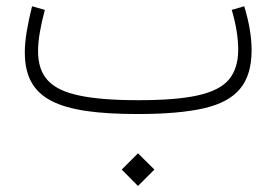

<svg xmlns="http://www.w3.org/2000/svg" viewBox="-20 -370 896 623"><path d="M427.7 233.4 481 180.2 427.7 127.4 375 180.2ZM731.9 -337.9C746.1 -290.5 752.9 -247.1 752.9 -208.5C752.9 -168 742.7 -135.7 722.7 -111.8C682.1 -64 591.8 -44.9 428.2 -44.9C348.6 -44.9 284.7 -49.8 237.3 -60.1C142.1 -79.6 103.5 -124.5 103.5 -204.6C103.5 -241.2 111.8 -286.6 125.5 -337.9L84 -349.6C69.8 -292.5 60.5 -242.2 60.5 -200.7C60.5 -47.9 166 0 428.2 0C516.6 0 587.4 -6.3 641.6 -18.6C749 -43.5 796.4 -100.6 796.4 -207.5C796.4 -252 787.6 -300.3 772.5 -349.6Z"/></svg>

Font: Estedad ExtraLight
Style: Regular
Weight: 200
Designer: Amin Abedi
Version: Version 7.3